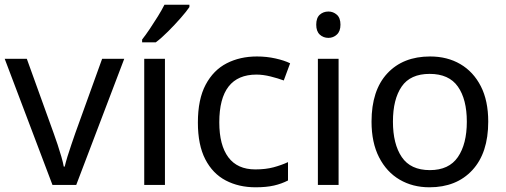

<svg xmlns="http://www.w3.org/2000/svg" viewBox="-20 -786 2149 816"><path d="M203 0 0 -536H94L208 -220Q216 -198 225 -171Q234 -144 241 -119.5Q248 -95 251 -78H255Q259 -95 266.5 -120Q274 -145 283.5 -172Q293 -199 300 -220L414 -536H508L304 0Z M681 0H593V-536H681ZM785 -756Q773 -738 748 -709.5Q723 -681 694.5 -652.5Q666 -624 642 -606H584V-618Q599 -637 616.5 -663Q634 -689 651 -716.5Q668 -744 679 -766H785Z M1066 10Q995 10 939.5 -19Q884 -48 852.5 -109Q821 -170 821 -265Q821 -364 854 -426Q887 -488 943.5 -517Q1000 -546 1072 -546Q1113 -546 1151 -537.5Q1189 -529 1213 -517L1186 -444Q1162 -453 1130 -461Q1098 -469 1070 -469Q912 -469 912 -266Q912 -169 950.5 -117.5Q989 -66 1065 -66Q1109 -66 1142.5 -75Q1176 -84 1204 -97V-19Q1177 -5 1144.5 2.5Q1112 10 1066 10Z M1376 -737Q1396 -737 1411.5 -723.5Q1427 -710 1427 -681Q1427 -653 1411.5 -639Q1396 -625 1376 -625Q1354 -625 1339 -639Q1324 -653 1324 -681Q1324 -710 1339 -723.5Q1354 -737 1376 -737ZM1419 -536V0H1331V-536Z M2055 -269Q2055 -136 1987.5 -63Q1920 10 1805 10Q1734 10 1678.5 -22.5Q1623 -55 1591 -117.5Q1559 -180 1559 -269Q1559 -402 1626 -474Q1693 -546 1808 -546Q1881 -546 1936.5 -513.5Q1992 -481 2023.5 -419.5Q2055 -358 2055 -269ZM1650 -269Q1650 -174 1687.5 -118.5Q1725 -63 1807 -63Q1888 -63 1926 -118.5Q1964 -174 1964 -269Q1964 -364 1926 -418Q1888 -472 1806 -472Q1724 -472 1687 -418Q1650 -364 1650 -269Z"/></svg>

Font: Noto Sans Glagolitic
Style: Regular
Weight: 400
Designer: Monotype Design Team
Foundry: Monotype Imaging Inc.
Version: Version 2.004; ttfautohint (v1.8.4.7-5d5b)